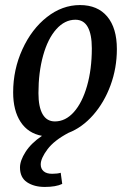

<svg xmlns="http://www.w3.org/2000/svg" viewBox="-20 -529 514 759"><path d="M343 -338Q343 -393 327 -422Q311 -451 278 -451Q236 -451 202.5 -413.5Q169 -376 150.5 -309.5Q132 -243 132 -161Q132 -106 148.5 -77.5Q165 -49 197 -49Q239 -49 272 -86Q305 -123 324 -189Q343 -255 343 -338ZM59 133Q59 106 81 71.5Q103 37 146 8Q91 -2 61.5 -47Q32 -92 32 -164Q32 -254 68.5 -334Q105 -414 165.5 -461.5Q226 -509 296 -509Q366 -509 404 -463.5Q442 -418 442 -335Q442 -260 417 -192Q392 -124 348.5 -74.5Q305 -25 251 -4Q194 26 167.5 61.5Q141 97 141 121Q141 138 152.5 148Q164 158 186 158Q207 158 220 154L226 198Q201 210 157 210Q115 210 87 191.5Q59 173 59 133Z"/></svg>

Font: Andada Pro Medium
Style: Italic
Weight: 500
Italic angle: -7°
Designer: Carolina Giovagnoli
Foundry: Huerta Tipografica
Version: Version 3.005; ttfautohint (v1.8.4)